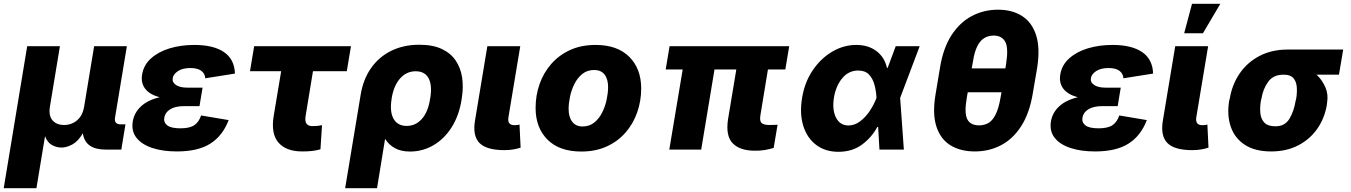

<svg xmlns="http://www.w3.org/2000/svg" viewBox="-43 -790 7135 1014"><path d="M-23.4 204.1 100.6 -545.9H273.4L220.7 -227.1Q212.9 -179.7 234.1 -154.8Q255.4 -129.9 295.4 -129.9Q335 -129.9 364.3 -154.8Q393.6 -179.7 401.4 -227.1L454.1 -545.9H627L564.5 -168.9Q558.6 -133.3 594.2 -133.3H619.6L597.7 0H515.1Q406.7 0 394.5 -86.4Q370.1 -43.9 339.4 -27.3Q308.6 -10.7 281.7 -10.7Q255.9 -10.7 231.7 -23.9Q207.5 -37.1 194.8 -70.8L149.4 204.1Z M891.1 9.8Q816.9 9.8 761.2 -8.5Q705.6 -26.9 677.7 -62.3Q649.9 -97.7 658.2 -148.9Q666 -195.3 701.9 -228.5Q737.8 -261.7 800.3 -276.4Q748.5 -290 724.4 -320.6Q700.2 -351.1 707.5 -396.5Q715.8 -446.8 754.6 -481.7Q793.5 -516.6 853 -534.7Q912.6 -552.7 983.4 -552.7Q1084.5 -552.7 1139.9 -514.9Q1195.3 -477.1 1197.8 -401.4L1041 -376.5Q1039.6 -401.4 1020 -416Q1000.5 -430.7 962.4 -430.7Q921.4 -430.7 897 -414.6Q872.6 -398.4 869.1 -377.4Q865.2 -355.5 886.2 -341.3Q907.2 -327.1 946.3 -327.1H1026.9L1016.6 -265.6L1010.7 -229.5H929.7Q882.8 -229.5 856 -212.9Q829.1 -196.3 824.7 -168.9Q820.3 -143.6 840.3 -127.9Q860.4 -112.3 910.2 -112.3Q958.5 -112.3 982.9 -128.7Q1007.3 -145 1019 -180.2L1164.6 -155.8Q1133.3 -73.2 1068.1 -31.7Q1002.9 9.8 891.1 9.8Z M1810.5 -545.9 1788.6 -414.1H1609.9L1570.8 -176.3Q1562.5 -124 1606.9 -124Q1624.5 -124 1634.3 -125.2Q1644 -126.5 1657.7 -128.9L1649.4 -1.5Q1627 4.9 1605.2 7.3Q1583.5 9.8 1552.7 9.8Q1468.3 9.8 1427.7 -36.9Q1387.2 -83.5 1402.3 -176.8L1441.9 -414.1H1277.3L1299.3 -545.9Z M1779.8 204.1 1861.8 -290Q1875.5 -372.6 1917.5 -431.6Q1959.5 -490.7 2024.4 -522.2Q2089.4 -553.7 2171.4 -553.7Q2243.2 -553.7 2290.5 -531.2Q2337.9 -508.8 2364 -469.7Q2390.1 -430.7 2397.5 -380.9Q2404.8 -331.1 2396.5 -276.4L2395 -265.6Q2381.8 -180.7 2343 -118.9Q2304.2 -57.1 2246.8 -23.4Q2189.5 10.3 2122.1 10.3Q2075.2 10.3 2043 -7.3Q2010.7 -24.9 1990.7 -56.6L1948.2 204.1ZM2025.4 -270.5V-268.6Q2014.2 -200.7 2035.4 -162.8Q2056.6 -125 2104.5 -125Q2152.3 -125 2185.1 -162.1Q2217.8 -199.2 2228 -265.6L2230 -276.4Q2239.7 -341.8 2220 -377.7Q2200.2 -413.6 2151.9 -413.6Q2104 -413.6 2070.3 -376Q2036.6 -338.4 2025.4 -270.5Z M2621.1 2.9Q2526.9 2.9 2489.7 -34.4Q2452.6 -71.8 2465.3 -151.4L2530.8 -545.9H2704.6L2642.1 -170.4Q2635.7 -128.9 2673.8 -128.9Q2692.4 -128.9 2700.7 -132.3L2706.5 -10.3Q2694.3 -5.9 2672.1 -1.5Q2649.9 2.9 2621.1 2.9Z M3027.3 10.3Q2911.1 10.3 2848.4 -52.7Q2785.6 -115.7 2785.6 -219.7Q2785.6 -286.1 2806.6 -345.9Q2827.6 -405.8 2868.4 -452.4Q2909.2 -499 2968 -525.9Q3026.9 -552.7 3102.1 -552.7Q3217.8 -552.7 3280.5 -489.7Q3343.3 -426.8 3343.3 -322.8Q3343.3 -256.8 3322.3 -196.8Q3301.3 -136.7 3260.7 -90.1Q3220.2 -43.5 3161.4 -16.6Q3102.5 10.3 3027.3 10.3ZM3033.7 -122.1Q3070.3 -122.1 3095.9 -143.1Q3121.6 -164.1 3137.7 -196.8Q3153.8 -229.5 3161.1 -265.1Q3168.5 -300.8 3168.5 -329.6Q3168.5 -372.6 3149.7 -396.5Q3130.9 -420.4 3095.2 -420.4Q3058.6 -420.4 3032.7 -399.7Q3006.8 -378.9 2990.7 -346.7Q2974.6 -314.5 2967.3 -279.1Q2960 -243.7 2960 -214.8Q2960 -171.9 2979 -147Q2998 -122.1 3033.7 -122.1Z M4125 -545.9 4104.5 -423.3H4012.7L3973.1 -182.6Q3967.8 -151.9 3978.5 -140.9Q3989.3 -129.9 4021 -129.9Q4033.7 -129.9 4044.2 -130.4Q4054.7 -130.9 4063.5 -131.3L4043 -8.8Q4020.5 -2 3996.1 2.2Q3971.7 6.3 3944.8 5.9Q3866.2 6.3 3827.4 -32.5Q3788.6 -71.3 3801.8 -159.2L3845.7 -423.3H3730.5L3660.2 0H3491.7L3562.5 -423.3H3472.7L3493.2 -545.9Z M4384.8 11.7Q4315.9 11.7 4267.8 -24.4Q4219.7 -60.5 4199.5 -124.8Q4179.2 -189 4192.9 -272.5Q4206.5 -356 4249.3 -418.9Q4292 -481.9 4352.3 -517.3Q4412.6 -552.7 4479 -552.7Q4542.5 -552.7 4585.7 -520.3Q4628.9 -487.8 4641.1 -431.6H4645L4687.5 -545.9H4814L4710.9 -272.9L4730.5 0H4601.6L4594.7 -119.6H4590.3Q4561 -64.5 4509.5 -26.4Q4458 11.7 4384.8 11.7ZM4585.9 -272.9V-274.4Q4584 -310.5 4575 -343.3Q4565.9 -376 4545.9 -396.7Q4525.9 -417.5 4489.7 -417.5Q4439 -417.5 4405.3 -377.2Q4371.6 -336.9 4361.3 -274.4Q4351.1 -210.4 4372.1 -168.9Q4393.1 -127.4 4438 -127.4Q4470.7 -127.4 4499.8 -149.4Q4528.8 -171.4 4550.8 -204.6Q4572.8 -237.8 4585.4 -271.5Z M5434.6 -432.6 5411.1 -294.9Q5393.6 -190.9 5349.9 -123.3Q5306.2 -55.7 5243.4 -22.9Q5180.7 9.8 5105.5 9.8Q5029.3 9.8 4976.3 -22.9Q4923.3 -55.7 4901.9 -123.3Q4880.4 -190.9 4898.4 -294.9L4921.4 -432.6Q4938 -535.6 4981.7 -603.5Q5025.4 -671.4 5088.9 -705.1Q5152.3 -738.8 5228 -738.8Q5302.7 -738.8 5355 -705.3Q5407.2 -671.9 5429 -604Q5450.7 -536.1 5434.6 -432.6ZM5241.2 -274.9 5246.1 -302.7H5067.9L5063 -274.9Q5048.8 -193.8 5065.2 -160.9Q5081.5 -127.9 5128.4 -127.9Q5155.3 -127.9 5177 -140.4Q5198.7 -152.8 5214.8 -184.6Q5231 -216.3 5241.2 -274.9ZM5088.9 -428.7H5266.6L5271 -456.1Q5283.7 -539.6 5265.1 -570.8Q5246.6 -602.1 5205.1 -602.1Q5159.2 -602.1 5132.1 -567.9Q5105 -533.7 5093.8 -456.1Z M5740.2 9.8Q5666 9.8 5610.4 -8.5Q5554.7 -26.9 5526.9 -62.3Q5499 -97.7 5507.3 -148.9Q5515.1 -195.3 5551 -228.5Q5586.9 -261.7 5649.4 -276.4Q5597.7 -290 5573.5 -320.6Q5549.3 -351.1 5556.6 -396.5Q5564.9 -446.8 5603.8 -481.7Q5642.6 -516.6 5702.1 -534.7Q5761.7 -552.7 5832.5 -552.7Q5933.6 -552.7 5989 -514.9Q6044.4 -477.1 6046.9 -401.4L5890.1 -376.5Q5888.7 -401.4 5869.1 -416Q5849.6 -430.7 5811.5 -430.7Q5770.5 -430.7 5746.1 -414.6Q5721.7 -398.4 5718.3 -377.4Q5714.4 -355.5 5735.4 -341.3Q5756.3 -327.1 5795.4 -327.1H5876L5865.7 -265.6L5859.9 -229.5H5778.8Q5731.9 -229.5 5705.1 -212.9Q5678.2 -196.3 5673.8 -168.9Q5669.4 -143.6 5689.5 -127.9Q5709.5 -112.3 5759.3 -112.3Q5807.6 -112.3 5832 -128.7Q5856.4 -145 5868.2 -180.2L6013.7 -155.8Q5982.4 -73.2 5917.2 -31.7Q5852.1 9.8 5740.2 9.8Z M6253.9 2.9Q6159.7 2.9 6122.6 -34.4Q6085.4 -71.8 6098.1 -151.4L6163.6 -545.9H6337.4L6274.9 -170.4Q6268.6 -128.9 6306.6 -128.9Q6325.2 -128.9 6333.5 -132.3L6339.4 -10.3Q6327.1 -5.9 6304.9 -1.5Q6282.7 2.9 6253.9 2.9ZM6210.9 -614.3 6252.4 -770H6401.9L6310.1 -614.3Z M6448.7 -258.8 6451.7 -269.5Q6463.9 -343.3 6503.9 -401.9Q6543.9 -460.4 6608.4 -494.4Q6672.9 -528.3 6758.3 -528.3H7050.8L7028.3 -395.5H6910.2Q6939.5 -368.2 6956.3 -329.8Q6973.1 -291.5 6965.8 -249L6964.8 -238.3Q6953.1 -166.5 6914.3 -110.6Q6875.5 -54.7 6813.5 -22.5Q6751.5 9.8 6670.4 9.8Q6584.5 9.8 6531 -25.4Q6477.5 -60.5 6456.8 -121.3Q6436 -182.1 6448.7 -258.8ZM6619.1 -269.5 6616.2 -258.8Q6609.9 -220.7 6613.5 -189.9Q6617.2 -159.2 6635.7 -141.1Q6654.3 -123 6692.4 -123Q6742.2 -122.6 6766.4 -162.1Q6790.5 -201.7 6799.8 -258.8L6802.7 -269.5Q6808.1 -303.7 6805.4 -332.3Q6802.7 -360.8 6787.1 -378.2Q6771.5 -395.5 6738.3 -395.5H6736.8Q6682.1 -396 6654.8 -358.4Q6627.4 -320.8 6619.1 -269.5Z"/></svg>

Font: Inter Extra Bold
Style: Italic
Weight: 800
Italic angle: -9.39999°
Designer: Rasmus Andersson
Foundry: rsms
Version: Version 4.000;git-3c8e0fc